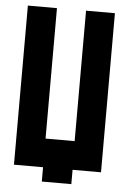

<svg xmlns="http://www.w3.org/2000/svg" viewBox="-55 -763 578 868"><g transform="rotate(5 234.0 -328.5)"><path d="M36 -722H168V-130H300V-722H431V0H302V65H168V0H36Z"/></g></svg>

Font: PostBus
Style: Regular
Weight: 400
Designer: Peter Wiegel
Version: Version 1.001